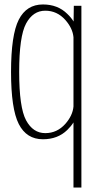

<svg xmlns="http://www.w3.org/2000/svg" viewBox="-20 -621 440 861"><path d="M309.5 220V-72Q299 -55 281.5 -38Q239 3.5 172.5 3.5Q99 3.5 64.2 -64.8Q29.5 -133 29.5 -298.5Q29.5 -464.5 64.2 -532.8Q99 -601 172.5 -601Q239 -601 281.5 -559Q299.5 -542 310 -524.5L311 -595H345V220ZM309.5 -454Q306 -494 273 -531.5Q236 -573 183 -573Q128 -573 97 -515.5Q66 -458 66 -298.5Q66 -139 97 -81.5Q128 -24 183 -24Q236 -24 273 -65.5Q306 -103 309.5 -143.5Z"/></svg>

Font: Anybody ExtraLight
Style: Regular
Weight: 200
Designer: Tyler Finck
Foundry: Etcetera Type Company
Version: Version 1.010; ttfautohint (v1.8.3) -l 8 -r 50 -G 200 -x 14 